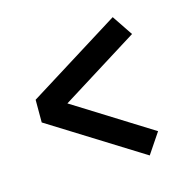

<svg xmlns="http://www.w3.org/2000/svg" viewBox="-69 -617 513 523"><g transform="rotate(-15 188.0 -355.0)"><path d="M31 -387 292 -550 331 -492 112 -355 331 -218 292 -160 31 -323Z"/></g></svg>

Font: Aubrey
Style: Regular
Weight: 400
Designer: Gayaneh Bagdasaryan
Foundry: Cyreal.org
Version: Version 1.102; ttfautohint (v1.8.3)